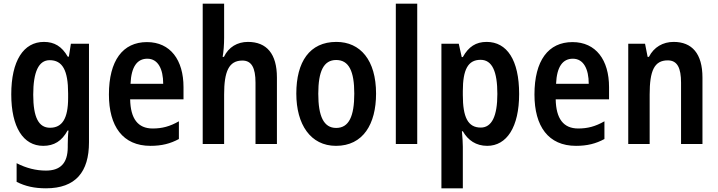

<svg xmlns="http://www.w3.org/2000/svg" viewBox="-20 -780 3889 1040"><path d="M218 -553C107 -553 41 -450 41 -269C41 -91 106 10 214 10C273 10 315 -16 346 -73H351C348 -49 347 -17 347 4V17C347 106 305 144 229 144C175 144 123 131 70 104V205C117 229 167 240 229 240C390 240 462 151 462 -9V-543H364L353 -473H347C315 -529 274 -553 218 -553ZM249 -454C318 -454 349 -400 349 -274V-250C349 -138 317 -88 251 -88C189 -88 160 -145 160 -267C160 -390 189 -454 249 -454Z M776 -552C645 -552 570 -452 570 -268C570 -96 645 10 795 10C856 10 903 -2 949 -27V-123C900 -95 858 -84 807 -84C727 -84 687 -137 685 -242H974V-308C974 -455 903 -552 776 -552ZM778 -462C836 -462 864 -406 864 -326H687C691 -420 724 -462 778 -462Z M1194 -575V-760H1078V0H1194V-268C1194 -392 1219 -452 1293 -452C1342 -452 1364 -414 1364 -332V0H1480V-360C1480 -488 1425 -553 1323 -553C1266 -553 1218 -525 1193 -472H1186C1191 -500 1194 -538 1194 -575Z M2017 -273C2017 -454 1932 -553 1802 -553C1657 -553 1585 -445 1585 -273C1585 -106 1662 10 1800 10C1947 10 2017 -108 2017 -273ZM1704 -272C1704 -394 1733 -455 1801 -455C1870 -455 1899 -394 1899 -273C1899 -150 1870 -87 1801 -87C1733 -87 1704 -151 1704 -272Z M2240 0V-760H2124V0Z M2616 -553C2558 -553 2518 -527 2487 -471H2481L2465 -543H2371V240H2487V15C2487 -7 2485 -36 2482 -69H2487C2515 -20 2559 10 2619 10C2725 10 2792 -92 2792 -271C2792 -455 2726 -553 2616 -553ZM2583 -456C2646 -456 2674 -393 2674 -271C2674 -151 2644 -89 2584 -89C2514 -89 2487 -146 2487 -265V-287C2487 -403 2515 -456 2583 -456Z M3081 -552C2950 -552 2875 -452 2875 -268C2875 -96 2950 10 3100 10C3161 10 3208 -2 3254 -27V-123C3205 -95 3163 -84 3112 -84C3032 -84 2992 -137 2990 -242H3279V-308C3279 -455 3208 -552 3081 -552ZM3083 -462C3141 -462 3169 -406 3169 -326H2992C2996 -420 3029 -462 3083 -462Z M3629 -553C3571 -553 3522 -525 3495 -472H3488L3474 -543H3383V0H3499V-268C3499 -397 3524 -453 3597 -453C3649 -453 3669 -412 3669 -332V0H3785V-360C3785 -490 3728 -553 3629 -553Z"/></svg>

Font: Noto Sans Arabic UI Cn SmBd
Style: Regular
Weight: 600
Width: 3
Designer: Monotype Design Team, Nadine Chahine and Nizar Qandah
Foundry: Monotype Imaging Inc.
Version: Version 2.010